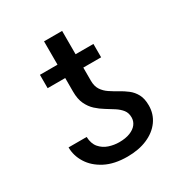

<svg xmlns="http://www.w3.org/2000/svg" viewBox="-157 -773 855 901"><g transform="rotate(-30 270.0 -322.5)"><path d="M384.9 -140.6Q384.9 -164.8 372.2 -181.1Q359.4 -197.4 339.1 -210.6Q318.9 -223.7 296.2 -237.4Q273.4 -251.1 253.2 -269.5Q233 -288 220.2 -315Q207.4 -342 207.4 -382.1V-654.8H305.4V-384.9Q305.4 -354.8 318.2 -335.4Q331 -316.1 351.2 -302.6Q371.4 -289.1 394.2 -276.6Q416.9 -264.2 437.1 -248.6Q457.4 -233 470.2 -209.3Q483 -185.7 483 -149.1Q483 -102.3 457.2 -66.4Q431.5 -30.5 385.1 -10.3Q338.8 9.9 277 9.9Q206 9.9 157.1 -15.4Q108.3 -40.8 83.3 -81.1Q58.2 -121.4 58.2 -166.2H156.2Q157.7 -129.3 176.1 -107.8Q194.6 -86.3 221.9 -77.2Q249.3 -68.2 277 -68.2Q311.8 -68.2 335.9 -77.8Q360.1 -87.4 372.5 -103.7Q384.9 -120 384.9 -140.6ZM402 -528.4V-456H112.2V-528.4Z"/></g></svg>

Font: InterMG
Style: Regular
Weight: 400
Designer: Rasmus Andersson
Foundry: rsms
Version: Version 3.019;December 26, 2023;FontCreator 15.0.0.2955 64-b